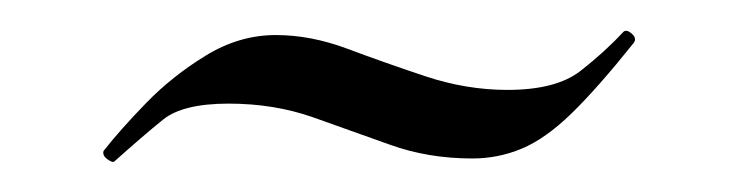

<svg xmlns="http://www.w3.org/2000/svg" viewBox="-20 -257 483 126"><path d="M313 -198Q345 -198 361 -210.5Q377 -223 389 -236Q391 -238 394.5 -235Q398 -232 396 -229Q372 -199 355 -182.5Q338 -166 322.5 -159.5Q307 -153 290 -153Q261 -153 236 -162Q211 -171 185.5 -180Q160 -189 130 -189Q100 -189 87 -178.5Q74 -168 55 -151Q54 -150 50.5 -152.5Q47 -155 48 -158Q59 -172 76 -189.5Q93 -207 115 -220.5Q137 -234 161 -234Q184 -234 208 -225Q232 -216 259 -207Q286 -198 313 -198Z"/></svg>

Font: Cormorant Light
Style: Regular
Weight: 400
Version: Version 4.000